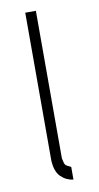

<svg xmlns="http://www.w3.org/2000/svg" viewBox="-80 -711 384 747"><g transform="rotate(-10 112.0 -337.0)"><path d="M118 -673V-90Q122 -69 126 -64Q130 -59 148 -51V-1Q120 -4 99 -24.5Q78 -45 76 -90V-673Z"/></g></svg>

Font: HiLo-Deco
Style: Deco
Weight: 500
Version: Version 001.000